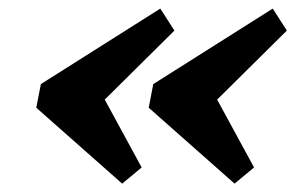

<svg xmlns="http://www.w3.org/2000/svg" viewBox="-20 -446 726 452"><path d="M655.3 -374 454.1 -174.8 469.7 -251 578.1 -51.8 532.2 -13.7 330.1 -192.4 340.8 -248 622.1 -425.8ZM390.6 -374 189.5 -174.8 205.1 -251 313.5 -51.8 267.6 -13.7 65.4 -192.4 76.2 -248 357.4 -425.8Z"/></svg>

Font: Crimson Pro Black
Style: Italic
Weight: 900
Italic angle: -12°
Designer: Jacques Le Bailly
Foundry: Baron von Fonthausen
Version: Version 1.003